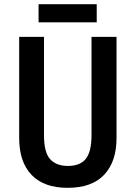

<svg xmlns="http://www.w3.org/2000/svg" viewBox="-20 -891 651 921"><path d="M539 -229Q539 -116 480 -53Q421 10 304 10Q191 10 131.5 -52Q72 -114 72 -229V-714H191V-242Q191 -160 220.5 -127.5Q250 -95 306 -95Q364 -95 391.5 -129Q419 -163 419 -243V-714H539ZM444 -871V-784H165V-871Z"/></svg>

Font: Noto Sans Sinhala Condensed SemiBold
Style: Regular
Weight: 600
Width: 3
Designer: Jelle Bosma - Monotype Design Team
Foundry: Monotype Imaging Inc.
Version: Version 2.006; ttfautohint (v1.8.4.7-5d5b)